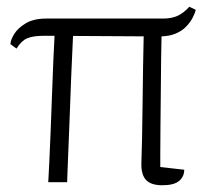

<svg xmlns="http://www.w3.org/2000/svg" viewBox="-20 -540 610 569"><path d="M541 -520 560 -511Q558 -501 551 -487.5Q544 -474 531.5 -461Q519 -448 499.5 -440Q480 -432 451 -432L112 -434Q78 -434 60.5 -426.5Q43 -419 29 -396L11 -409Q11 -421 22 -439Q33 -457 56.5 -471Q80 -485 117 -485H464Q488 -485 506 -493Q524 -501 541 -520ZM142 -441 197 -454Q197 -441 195 -402.5Q193 -364 191 -312.5Q189 -261 187 -206.5Q185 -152 183 -105Q181 -58 180 -29Q179 0 179 0H123Q124 -18 126 -57.5Q128 -97 130 -149Q132 -201 134 -255.5Q136 -310 138 -359Q140 -408 142 -441ZM406 -443 459 -449Q458 -415 457.5 -365Q457 -315 456.5 -261.5Q456 -208 455.5 -160Q455 -112 455 -80.5Q455 -49 455 -45L526 -37Q526 -17 511 -4Q496 9 461 9Q427 9 412.5 -7Q398 -23 399 -57Q400 -84 401 -130Q402 -176 402.5 -231Q403 -286 404 -341.5Q405 -397 406 -443Z"/></svg>

Font: Karma Variable Light
Style: Regular
Weight: 300
Designer: Joana Correia
Foundry: Indian Type Foundry
Version: Version 3.000